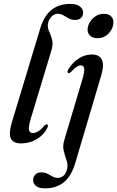

<svg xmlns="http://www.w3.org/2000/svg" viewBox="-20 -742 614 1006"><path d="M346.5 -721.5Q382 -721.5 398.8 -708Q415.5 -694.5 415.5 -676.5Q415.5 -659 404.8 -648.2Q394 -637.5 373 -637.5Q355.5 -637.5 340.8 -645.5Q326 -653.5 312 -661.8Q298 -670 282 -670Q262 -670 247 -651.8Q232 -633.5 230.5 -610.5Q230 -592 238.8 -574Q247.5 -556 253.2 -533Q259 -510 249 -476.5L142 -123Q128 -76 132 -60.5Q136 -45 151.5 -45Q165 -45 180.2 -54Q195.5 -63 212.5 -83.5Q220.5 -92 226.5 -90.5Q235.5 -87.5 227.5 -71Q210.5 -36 173 -13.2Q135.5 9.5 91 9.5Q48 9.5 36.5 -17.5Q25 -44.5 42 -100.5L191 -594Q211 -659.5 250.2 -690.5Q289.5 -721.5 346.5 -721.5ZM490.5 -542Q464.5 -542 451 -556Q437.5 -570 439 -590Q440 -608.5 451.2 -626.8Q462.5 -645 481 -657.2Q499.5 -669.5 522.5 -669.5Q550.5 -669.5 563.2 -655.5Q576 -641.5 574 -621Q572.5 -591 549 -566.5Q525.5 -542 490.5 -542ZM509.5 -344 374 113.5Q353.5 181.5 314 213.2Q274.5 245 216 245Q185 245 169.2 232.8Q153.5 220.5 153.5 201.5Q153.5 184.5 165.2 172.8Q177 161 197 161Q214.5 161 228.5 168.2Q242.5 175.5 255.2 182.8Q268 190 283 190Q298 190 312 179.5Q326 169 332 141Q336.5 120 328.5 97.5Q320.5 75 314 48.8Q307.5 22.5 317 -8.5L411 -324Q424 -367.5 421 -383.5Q418 -399.5 404 -399.5Q394 -399.5 382.5 -392.5Q371 -385.5 353 -366Q343 -357 337 -359.5Q329.5 -363 338 -378.5Q359.5 -414.5 392.2 -435.5Q425 -456.5 461.5 -456.5Q500.5 -456.5 513.8 -429.2Q527 -402 509.5 -344Z"/></svg>

Font: Fraunces 72pt
Style: Italic
Weight: 400
Italic angle: -16°
Version: Version 1.000;[b76b70a41]